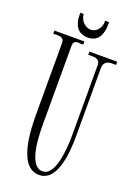

<svg xmlns="http://www.w3.org/2000/svg" viewBox="-158 -891 670 959"><g transform="rotate(20 177.0 -411.5)"><path d="M354 -658H206V-641C233 -641 268 -647 268 -607V-237C268 -186 263 -16 190 -16C106 -16 112 -215 112 -269V-652C112 -672 118 -681 138 -681C147 -681 156 -680 165 -680V-697H6V-680C31 -681 63 -686 63 -651V-284C63 -204 64 7 180 7C281 7 288 -166 288 -237V-601C288 -628 305 -641 330 -641C340 -641 344 -641 354 -641ZM227 -830C230 -796 207 -763 174 -763C143 -763 116 -793 115 -825H97C97 -822 97 -818 97 -815C97 -761 119 -721 173 -721C228 -721 248 -763 248 -817C248 -821 248 -826 248 -830Z"/></g></svg>

Font: Bigelow Rules
Style: Regular
Weight: 400
Designer: Astigmatic (AOETI)
Foundry: Astigmatic (AOETI)
Version: Version 1.000